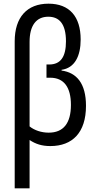

<svg xmlns="http://www.w3.org/2000/svg" viewBox="-20 -785 540 1045"><path d="M60 -560V240H141V-23C174 -1 208 10 254 10C374 10 448 -63 448 -209C448 -331 397 -390 315 -401V-405C387 -415 419 -480 419 -570C419 -695 358 -765 244 -765C127 -765 60 -691 60 -560ZM245 -63C205 -63 167 -76 141 -97V-557C141 -646 177 -694 243 -694C301 -694 339 -657 339 -560C339 -476 310 -434 248 -434H233V-362H253C329 -362 366 -309 366 -214C366 -114 325 -63 245 -63Z"/></svg>

Font: Noto Sans Mono ExtraCondensed
Style: Regular
Weight: 400
Width: 2
Designer: Monotype Design Team
Foundry: Monotype Imaging Inc.
Version: Version 2.014